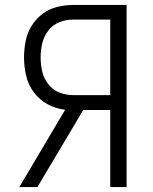

<svg xmlns="http://www.w3.org/2000/svg" viewBox="-20 -755 616 775"><path d="M58 0H131L316 -311H425V0H491V-735H276Q243 -735 210.5 -727Q178 -719 151.5 -699Q125 -679 107.5 -650.5Q90 -622 83.5 -589Q77 -556 77 -523Q77 -486 85.5 -449.5Q94 -413 116.5 -382.5Q139 -352 172.5 -334Q206 -316 243 -312ZM425 -371H276Q247 -371 220 -381.5Q193 -392 175 -415Q157 -438 150.5 -466Q144 -494 144 -523Q144 -552 150.5 -580Q157 -608 175 -631.5Q193 -655 220 -665.5Q247 -676 276 -676H425Z"/></svg>

Font: Iosevka Sparkle Light
Style: Regular
Weight: 300
Designer: Belleve Invis
Foundry: Belleve Invis
Version: Version 4.5.0; ttfautohint (v1.8.3)